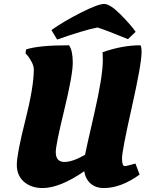

<svg xmlns="http://www.w3.org/2000/svg" viewBox="-20 -939 745 971"><path d="M306 -120Q347 -120 410 -156Q412 -170 456 -361.5Q500 -553 500 -634Q500 -664 499 -675Q599 -710 690 -710Q696 -703 696 -676Q696 -616 646.5 -396Q597 -176 597 -137.5Q597 -99 611 -99Q620 -99 665 -112L686 -56Q592 12 505 12Q464 12 438 -11Q412 -34 406 -73Q283 12 195 12Q138 12 101.5 -19.5Q65 -51 65 -105.5Q65 -160 108 -330Q151 -500 151 -588Q151 -605 140.5 -625Q130 -645 120 -657L109 -669L112 -689Q175 -710 329 -710Q348 -684 348 -622Q348 -560 305 -383Q262 -206 262 -170Q262 -120 306 -120ZM666 -778 627 -741Q518 -786 473 -800Q402 -786 269 -739L240 -787Q302 -831 389 -875Q476 -919 506.5 -919Q537 -919 589.5 -866Q642 -813 666 -778Z"/></svg>

Font: Oleo Script
Style: Bold
Weight: 700
Designer: Soytutype
Foundry: Soytutype
Version: Version 1.002